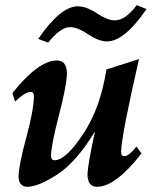

<svg xmlns="http://www.w3.org/2000/svg" viewBox="-20 -718 640 748"><path d="M357.9 9.8Q320.8 9.8 320.8 -40Q322.3 -78.1 350.1 -206.1Q276.9 -85.9 202.9 -38.1Q128.9 9.8 85.9 9.8Q70.8 9.8 61.5 -0.7Q52.2 -11.2 52.2 -30.8Q53.2 -74.7 82 -180.7Q110.8 -286.6 112.3 -342.3Q112.3 -359.9 99.6 -359.9Q78.1 -359.9 38.6 -322.3L28.3 -355.5Q129.9 -482.4 201.7 -482.4Q240.7 -482.4 240.7 -430.2Q238.8 -380.4 209.5 -268.6Q180.2 -156.7 178.7 -112.3Q178.7 -93.8 192.9 -93.8Q236.3 -93.8 304 -195.8Q371.6 -297.9 394.5 -447.3L521.5 -487.8Q454.1 -194.3 451.7 -127.4Q451.7 -109.4 464.4 -109.4Q481.4 -109.4 511.7 -147L531.2 -120.1Q429.7 9.8 357.9 9.8ZM167.5 -551.8 128.9 -566.4Q215.8 -693.4 283.2 -693.4Q316.4 -693.4 357.9 -666Q399.4 -638.7 426.8 -638.7Q468.8 -638.7 512.7 -698.2L550.8 -682.6Q464.4 -556.6 397 -556.6Q364.7 -556.6 323.2 -584.5Q281.7 -612.3 252.4 -612.3Q216.3 -612.3 167.5 -551.8Z"/></svg>

Font: Kelvinch
Style: Bold Italic
Weight: 700
Italic angle: -10°
Designer: Paul James Miller
Foundry: High-Logic / Made with FontCreator
Version: Version 3.30 September 23, 2016